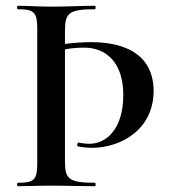

<svg xmlns="http://www.w3.org/2000/svg" viewBox="-20 -645 585 665"><path d="M289 -147C277 -147 264 -149 252 -151C248 -152 245 -139 250 -138C265 -135 282 -133 299 -133C395 -133 515 -194 512 -336C508 -457 413 -499 295 -499C271 -499 238 -497 205 -493V-539C205 -600 219 -613 309 -613C312 -613 312 -625 309 -625C265 -625 216 -622 158 -622C114 -622 73 -625 42 -625C38 -625 38 -613 42 -613C100 -613 109 -601 109 -544V-81C109 -23 100 -12 42 -12C38 -12 38 0 42 0C73 0 114 -2 158 -2C216 -2 265 0 309 0C312 0 312 -12 309 -12C219 -12 205 -25 205 -85V-474C226 -478 248 -480 271 -480C351 -480 407 -425 407 -316C407 -200 350 -147 289 -147Z"/></svg>

Font: Cormorant SC Semi
Style: Regular
Weight: 600
Designer: Christian Thalmann (Catharsis Fonts)
Version: Version 1.000;PS 001.000;hotconv 1.0.70;makeotf.lib2.5.58329